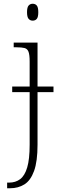

<svg xmlns="http://www.w3.org/2000/svg" viewBox="-20 -763 327 1023"><path d="M154 -653Q141 -653 132.5 -662.5Q124 -672 124 -698Q124 -724 132.5 -733.5Q141 -743 154 -743Q168 -743 176 -733.5Q184 -724 184 -698Q184 -672 176 -662.5Q168 -653 154 -653ZM18 240V210H28Q63 210 87.5 191.5Q112 173 125 129Q138 85 138 8V-272H45V-302H138V-435Q138 -471 132 -487Q126 -503 111 -507Q96 -511 68 -511H53V-536H180V-302H265V-272H180V8Q180 97 161.5 148Q143 199 110 219.5Q77 240 34 240Z"/></svg>

Font: Noto Serif ExtraLight
Style: Regular
Weight: 200
Designer: Monotype Design Team
Foundry: Monotype Imaging Inc.
Version: Version 2.015; ttfautohint (v1.8.4.7-5d5b)